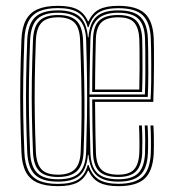

<svg xmlns="http://www.w3.org/2000/svg" viewBox="-20 -626 587 652"><path d="M177 6.2Q134.5 6.2 107.8 -5.4Q81 -17 67.8 -42.2Q54.5 -67.5 52.8 -108.2Q50.2 -172.5 49.2 -233.2Q48.2 -294 49.1 -357Q50 -420 52.8 -490.8Q54.5 -532.8 68.1 -558.1Q81.8 -583.5 108.5 -594.9Q135.2 -606.2 177 -606.2Q219 -606.2 243 -593.8Q267 -581.2 278.8 -553.5H280.8Q292.8 -581.5 316.6 -593.9Q340.5 -606.2 381.2 -606.2Q443.5 -606.2 471.4 -580.9Q499.2 -555.5 502 -496.8Q502.5 -486.5 502.8 -462.6Q503 -438.8 502.9 -407.4Q502.8 -376 502.2 -342.6Q501.8 -309.2 500.5 -280H302.8Q303 -251.5 303.4 -222.8Q303.8 -194 304.2 -165Q304.8 -136 305.8 -106.5Q307 -67 324.5 -49.9Q342 -32.8 381.5 -32.8Q417.8 -32.8 434.4 -49.8Q451 -66.8 453 -105.5Q453.8 -123 453.5 -151.1Q453.2 -179.2 452 -200H461.8Q463.2 -176.8 463.4 -148.5Q463.5 -120.2 462.8 -105.2Q460.5 -62.5 441.6 -43.8Q422.8 -25 381.5 -25Q337 -25 317.1 -43.9Q297.2 -62.8 296 -106Q294.5 -156.5 293.9 -200.6Q293.2 -244.8 293 -288.5H491.2Q493 -314.5 493.4 -346.6Q493.8 -378.8 493.6 -409.9Q493.5 -441 493 -464.4Q492.5 -487.8 492 -496.2Q489.8 -549.5 464.9 -573.9Q440 -598.2 381.2 -598.2Q338.5 -598.2 315 -583.5Q291.5 -568.8 280.8 -533.8H277.8Q268.8 -569.2 244.5 -583.9Q220.2 -598.5 177 -598.5Q138.2 -598.5 113.5 -587.8Q88.8 -577 76.5 -553.2Q64.2 -529.5 62.8 -490.5Q60 -419.8 59 -356.9Q58 -294 59 -233.5Q60 -173 62.8 -108.8Q64.2 -70.2 76.4 -46.6Q88.5 -23 113.2 -12.2Q138 -1.5 177 -1.5Q222 -1.5 245.4 -16.4Q268.8 -31.2 277.8 -65.8H280.8Q291.5 -31.5 315 -16.8Q338.5 -2 381.5 -1.8Q437.5 -1.8 463.4 -25.2Q489.2 -48.8 492 -104Q492.8 -118.2 492.6 -148.2Q492.5 -178.2 491 -200H501Q502 -185.8 502.4 -167Q502.8 -148.2 502.6 -131Q502.5 -113.8 502 -103.8Q498.8 -44.8 470.9 -19.2Q443 6.2 381.5 6.2Q340.8 6.2 317.1 -6Q293.5 -18.2 280.8 -46.5H278.8Q266.5 -18.2 242.6 -6Q218.8 6.2 177 6.2ZM177 -9.2Q122.8 -9.2 98.8 -32.8Q74.8 -56.2 72.5 -109Q69.8 -174 68.8 -234.1Q67.8 -294.2 68.8 -356.6Q69.8 -419 72.5 -490Q74.8 -544 99.1 -567.4Q123.5 -590.8 177 -590.8Q226.2 -590.8 250.4 -569.6Q274.5 -548.5 278.5 -499.2H280.5Q284.2 -548.8 308.1 -569.8Q332 -590.8 381.2 -590.8Q435.2 -590.8 457.8 -567.6Q480.2 -544.5 482.2 -495.8Q482.8 -486 483.2 -452.5Q483.8 -419 483.6 -376.5Q483.5 -334 481.8 -296.8H284Q284 -268.2 284.4 -236.6Q284.8 -205 285.5 -172.6Q286.2 -140.2 287 -109Q288.5 -59.8 310.5 -38.5Q332.5 -17.2 381.5 -17.2Q427.8 -17.2 448.9 -37.5Q470 -57.8 472.5 -104.8Q473.2 -119.2 473.1 -148.5Q473 -177.8 471.5 -200H481.2Q482.5 -180.2 482.9 -150.6Q483.2 -121 482.2 -104.5Q479.8 -53.5 456.2 -31.4Q432.8 -9.2 381.5 -9.2Q332.5 -9.2 308.8 -30.2Q285 -51.2 280.5 -100.2H278.5Q274.5 -51 250.6 -30.1Q226.8 -9.2 177 -9.2ZM177 -17.2Q227.8 -17.2 249.4 -39.4Q271 -61.5 272.5 -110.5Q274.5 -172 275.4 -229Q276.2 -286 275.6 -348.6Q275 -411.2 272.5 -489.8Q271.2 -538.8 247.6 -560.8Q224 -582.8 177 -582.8Q128.2 -582.8 106.4 -561.1Q84.5 -539.5 82.2 -489.5Q79.5 -420 78.5 -358.1Q77.5 -296.2 78.5 -235.6Q79.5 -175 82.2 -109.5Q84.5 -59.8 106.6 -38.5Q128.8 -17.2 177 -17.2ZM177 -25Q133.5 -25 113.6 -44.8Q93.8 -64.5 92 -109.8Q89.5 -171 88.4 -230.1Q87.2 -289.2 88.1 -352.6Q89 -416 92 -489.5Q93.8 -535.8 113.9 -555.4Q134 -575 177 -575Q220.5 -575 240.2 -555.1Q260 -535.2 262 -489Q264.8 -414.2 266 -350.6Q267.2 -287 266.8 -228.5Q266.2 -170 263.8 -110Q262 -64.5 241.1 -44.8Q220.2 -25 177 -25ZM177 -32.8Q215 -32.8 233.6 -50.8Q252.2 -68.8 254 -110.2Q256.5 -173 257 -231.9Q257.5 -290.8 256.1 -353.2Q254.8 -415.8 252 -488.8Q250.5 -531.8 232.5 -549.5Q214.5 -567.2 177 -567.2Q138.5 -567.2 121.1 -549Q103.8 -530.8 101.8 -489.2Q99 -415.2 98.1 -352.2Q97.2 -289.2 98.2 -230.5Q99.2 -171.8 101.8 -110Q103.8 -69.5 120.8 -51.1Q137.8 -32.8 177 -32.8ZM284 -305.2H472Q473.5 -341.5 473.6 -381.5Q473.8 -421.5 473.4 -453.1Q473 -484.8 472.5 -495.2Q470.8 -541.5 449.8 -562.1Q428.8 -582.8 381.2 -582.8Q335.2 -582.8 311.9 -561.4Q288.5 -540 287 -494Q286.2 -462.8 285.5 -431.6Q284.8 -400.5 284.5 -369Q284.2 -337.5 284 -305.2ZM293 -313.5Q293 -341 293.4 -371.6Q293.8 -402.2 294.5 -433.6Q295.2 -465 296 -494.2Q297.2 -538.5 317.6 -556.8Q338 -575 381.2 -575Q424.2 -575 442.6 -555.9Q461 -536.8 462.8 -495Q463.2 -484.8 463.6 -455.6Q464 -426.5 463.9 -388.6Q463.8 -350.8 462.5 -313.5ZM302.8 -322H453Q454 -358.2 454 -394.2Q454 -430.2 453.8 -457.5Q453.5 -484.8 453 -494.5Q451.2 -531 435.9 -549.1Q420.5 -567.2 381.2 -567.2Q342.5 -567.2 324.6 -550.2Q306.8 -533.2 305.5 -493.2Q304.8 -463.8 304.1 -434.6Q303.5 -405.5 303.2 -377.4Q303 -349.2 302.8 -322Z"/></svg>

Font: Big Shoulders Inline Text ExtraLight
Style: Regular
Weight: 250
Version: Version 2.002